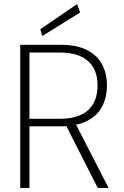

<svg xmlns="http://www.w3.org/2000/svg" viewBox="-20 -919 604 939"><path d="M79 0V-700H274Q356 -700 406 -674Q456 -648 479.5 -603.5Q503 -559 503 -502Q503 -443 479.5 -398Q456 -353 405 -327Q354 -301 272 -301H124V0ZM458 0 296 -319H347L511 0ZM124 -338H272Q363 -338 410 -379.5Q457 -421 457 -502Q457 -579 410.5 -620.5Q364 -662 272 -662H124ZM187 -743 177 -776 357 -899 372 -858Z"/></svg>

Font: DM Sans 12pt ExtraLight
Style: Regular
Weight: 250
Version: Version 4.004;gftools[0.9.30]